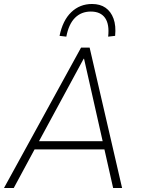

<svg xmlns="http://www.w3.org/2000/svg" viewBox="-21 -944 711 964"><path d="M-1 0 386 -705H429L592 0H547L501 -204L525 -194H130L158 -204L48 0ZM399 -649 171 -228 153 -235H516L496 -228L401 -649ZM312 -760 278 -764Q294 -842 337 -883Q380 -924 441 -924Q482 -924 509 -905Q536 -886 549 -850.5Q562 -815 557 -764L522 -760Q529 -822 506.5 -854Q484 -886 435 -886Q387 -886 355.5 -854.5Q324 -823 312 -760Z"/></svg>

Font: Nunito Sans 10pt SemiCondensed ExtraLight
Style: Italic
Weight: 250
Width: 4
Italic angle: -9°
Designer: Vernon Adams
Foundry: Vernon Adams
Version: Version 3.101;gftools[0.9.27]